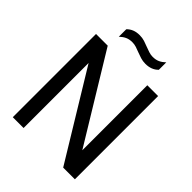

<svg xmlns="http://www.w3.org/2000/svg" viewBox="-255 -1068 1207 1207"><g transform="rotate(45 349.0 -464.5)"><path d="M73 0V-740H177L529 -162V-740H625V0H521L169 -578V0ZM425 -826.5Q401.5 -826.5 381 -833Q360.5 -839.5 341 -847Q324 -854 306.8 -859.5Q289.5 -865 271.5 -865Q245 -865 225.2 -856Q205.5 -847 186.5 -829V-895.5Q202.5 -912 223.5 -920.5Q244.5 -929 273 -929Q296.5 -929 317 -922.5Q337.5 -916 357 -908Q374 -901.5 391.2 -895.8Q408.5 -890 426.5 -890Q453 -890 472.8 -899Q492.5 -908 511.5 -926V-860Q479.5 -826.5 425 -826.5Z"/></g></svg>

Font: Encode Sans SmCnd Md
Style: Regular
Weight: 500
Width: 4
Designer: Multiple Designers
Foundry: Impallari Type
Version: Version 3.002; ttfautohint (v1.8.3) -l 8 -r 50 -G 200 -x 14 